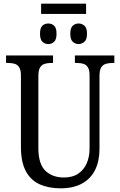

<svg xmlns="http://www.w3.org/2000/svg" viewBox="-20 -1016 656 1046"><path d="M204 -940V-996H449V-940ZM243 -776Q224 -776 211 -788.5Q198 -801 198 -832Q198 -864 211 -876Q224 -888 243 -888Q262 -888 275 -876Q288 -864 288 -832Q288 -801 275 -788.5Q262 -776 243 -776ZM408 -776Q390 -776 376.5 -788.5Q363 -801 363 -832Q363 -864 376.5 -876Q390 -888 408 -888Q426 -888 440 -876Q454 -864 454 -832Q454 -801 440 -788.5Q426 -776 408 -776ZM310 10Q244 10 195 -12.5Q146 -35 120 -85Q94 -135 94 -216V-605Q94 -635 84.5 -649.5Q75 -664 59.5 -668.5Q44 -673 25 -673H13V-714H269V-673H258Q238 -673 222.5 -668Q207 -663 198 -648Q189 -633 189 -601V-210Q189 -122 227.5 -85.5Q266 -49 328 -49Q376 -49 406.5 -70Q437 -91 452.5 -126.5Q468 -162 468 -207V-605Q468 -635 458.5 -649.5Q449 -664 434 -668.5Q419 -673 399 -673H388V-714H603V-673H592Q572 -673 556 -668Q540 -663 531 -648Q522 -633 522 -601V-205Q522 -139 498.5 -91Q475 -43 427.5 -16.5Q380 10 310 10Z"/></svg>

Font: Noto Serif Condensed
Style: Regular
Weight: 400
Width: 3
Designer: Monotype Design Team
Foundry: Monotype Imaging Inc.
Version: Version 2.015